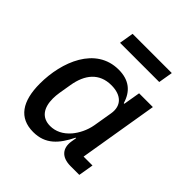

<svg xmlns="http://www.w3.org/2000/svg" viewBox="-195 -844 991 991"><g transform="rotate(45 300.0 -348.5)"><path d="M202.4 12.1C291.9 12.1 338.4 -41.9 378.2 -122.5H381.7L376.8 -93.4C367.9 -38 396 0 463.8 0H527.3L541.2 -82.4H476.2L548.3 -516H447.8L432.2 -424H427.9C408.4 -491.1 362.9 -528.1 287.6 -528.1C120 -528.1 50.1 -348 50.1 -189.6C50.1 -60 99.1 12.1 202.4 12.1ZM152 -182.5C152 -196.7 153.4 -211.6 155.9 -227.6L167.3 -295.5C182.2 -385.7 229.4 -444.6 317.5 -444.6C389.2 -444.6 429.7 -406.6 418.7 -340.6L401.3 -236.9C393.5 -191.4 372.2 -152 350.1 -125.7C318.9 -89.1 281.6 -71.7 242.5 -71.7C180.8 -71.7 152 -115.1 152 -182.5ZM193.9 -630.7H480.1L493.3 -709.2H207Z"/></g></svg>

Font: Margiela Mono Italic Medium It
Style: Regular
Weight: 500
Designer: Mike Abbink, Paul van der Laan, Pieter van Rosmalen
Foundry: Bold Monday
Version: Version 2.003 2021